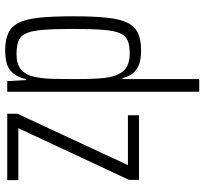

<svg xmlns="http://www.w3.org/2000/svg" viewBox="-44 -739 791 743"><g transform="rotate(90 351.5 -367.5)"><path d="M176 8Q136 8 109.5 -3.5Q83 -15 68.5 -43.5Q54 -72 48.5 -123.5Q43 -175 43 -255Q43 -334 48.5 -385.5Q54 -437 68.5 -466Q83 -495 109 -506.5Q135 -518 176 -518Q206 -518 227 -511Q248 -504 262 -488Q276 -472 282 -446H286V-743H335V0H294L290 -72H286Q278 -39 262.5 -21.5Q247 -4 225 2Q203 8 176 8ZM190 -36Q227 -36 248 -52.5Q269 -69 277 -104Q284 -136 285 -172.5Q286 -209 286 -267Q286 -307 284.5 -339Q283 -371 279 -394Q270 -438 248 -456Q226 -474 186 -474Q156 -474 137.5 -466.5Q119 -459 109 -437Q99 -415 95.5 -371.5Q92 -328 92 -255Q92 -182 95.5 -138.5Q99 -95 109 -73Q119 -51 138.5 -43.5Q158 -36 190 -36ZM420 0V-39L619 -467H426V-510H676V-471L476 -43H677V0Z"/></g></svg>

Font: Saira ExtraCondensed Light
Style: Regular
Weight: 300
Width: 2
Designer: Hector Gatti with collaboration of the Omnibus-Type team
Foundry: Omnibus-Type
Version: Version 1.101